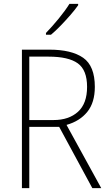

<svg xmlns="http://www.w3.org/2000/svg" viewBox="-20 -970 564 990"><path d="M234 -714Q349 -714 409 -672Q469 -630 469 -522Q469 -441 430 -393Q391 -345 323 -326L502 0H456L285 -316H131V0H93V-714ZM230 -678H131V-351H256Q335 -351 382 -393.5Q429 -436 429 -522Q429 -609 381 -643.5Q333 -678 230 -678ZM383 -943Q367 -920 343 -892.5Q319 -865 293 -838Q267 -811 243 -791H217V-800Q249 -833 283 -874.5Q317 -916 338 -950H383Z"/></svg>

Font: Noto Sans Armenian SemiCondensed ExtraLight
Style: Regular
Weight: 200
Width: 4
Designer: Monotype Design Team
Foundry: Monotype Imaging Inc.
Version: Version 2.008; ttfautohint (v1.8.4.7-5d5b)